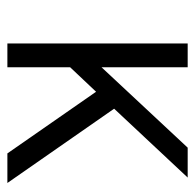

<svg xmlns="http://www.w3.org/2000/svg" viewBox="-24 -504 528 520"><g transform="rotate(90 240.0 -244.0)"><path d="M97.7 0V-488.3H162.1V-254.9L379.9 -488.3H460.9L274.4 -289.1L475.6 0H395.5L228.5 -240.2L162.1 -169.9V0Z"/></g></svg>

Font: Lohit Devanagari
Style: Regular
Weight: 400
Version: 2.95.4